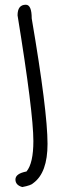

<svg xmlns="http://www.w3.org/2000/svg" viewBox="-20 -752 251 795"><path d="M86.9 -732.4Q111.3 -732.4 111.3 -675.8Q176.8 -292 176.8 -156.2Q176.8 -37.1 118.2 5.9Q109.4 15.6 72.3 22.5Q43.9 14.6 43.9 -8.8Q43.9 -33.2 89.8 -42Q118.2 -76.2 118.2 -168Q118.2 -286.1 52.7 -688.5Q52.7 -732.4 86.9 -732.4Z"/></svg>

Font: Sue Ellen Francisco 
Style: Regular
Weight: 400
Designer: Kimberly Geswein
Foundry: Kimberly Geswein
Version: Version 1.002 2007